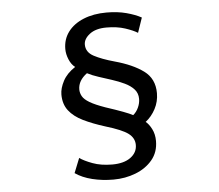

<svg xmlns="http://www.w3.org/2000/svg" viewBox="-57 -843 1114 977"><g transform="rotate(-5 500.0 -354.0)"><path d="M673 -662Q651 -676 610 -689.5Q569 -703 515 -703Q460 -703 429 -679Q398 -655 398 -626Q398 -587 437.5 -566Q477 -545 542 -527Q633 -502 687.5 -462Q742 -422 742 -348Q742 -305 722.5 -268Q703 -231 672 -207Q688 -195 702 -168Q716 -141 716 -106Q716 -49 683 -9.5Q650 30 597 50.5Q544 71 484 71Q427 71 376 58.5Q325 46 289 21L319 -54Q341 -38 384 -22Q427 -6 484 -6Q544 -6 578 -31Q612 -56 612 -95Q612 -130 581 -153.5Q550 -177 466 -202Q402 -222 355 -245Q308 -268 282.5 -301Q257 -334 257 -383Q257 -415 276.5 -452Q296 -489 339 -517Q320 -531 308.5 -558.5Q297 -586 297 -612Q297 -662 325 -699.5Q353 -737 404 -758Q455 -779 522 -779Q578 -779 623 -767Q668 -755 699 -738ZM350 -401Q350 -383 359.5 -366Q369 -349 396 -333Q423 -317 474 -299Q581 -264 612 -247Q629 -261 639 -283Q649 -305 649 -327Q649 -356 631 -376Q613 -396 583.5 -410Q554 -424 520 -435Q486 -446 453.5 -456.5Q421 -467 396 -480Q350 -446 350 -401Z"/></g></svg>

Font: Source Han Sans TC Medium
Style: Regular
Weight: 500
Designer: Ryoko NISHIZUKA Ë•øÂ°öÊ∂ºÂ≠ê (kana, bopomofo & ideographs); Paul D. Hunt (Latin, Greek & Cyrillic); Sandoll Communicatio
Foundry: Adobe
Version: Version 2.004;hotconv 1.0.118;makeotfexe 2.5.65603